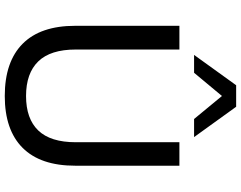

<svg xmlns="http://www.w3.org/2000/svg" viewBox="-120 -856 986 785"><g transform="rotate(90 372.5 -464.0)"><path d="M373 9Q233 9 159.5 -64Q86 -137 86 -279V-705H183V-281Q183 -178 231.5 -128Q280 -78 373 -78Q466 -78 514 -128Q562 -178 562 -281V-705H658V-279Q658 -137 585 -64Q512 9 373 9ZM205 -765 329 -937H417L541 -765H467L373 -879L278 -765Z"/></g></svg>

Font: Nunito Sans 10pt Medium
Style: Regular
Weight: 500
Designer: Vernon Adams
Foundry: Vernon Adams
Version: Version 3.101;gftools[0.9.27]